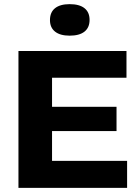

<svg xmlns="http://www.w3.org/2000/svg" viewBox="-20 -906 672 926"><path d="M69 0V-660H231V0ZM186 0V-130H593V0ZM186 -274V-391H542V-274ZM186 -531V-660H590V-531ZM316 -734Q270 -734 245.5 -753.5Q221 -773 221 -809Q221 -847 245.5 -866.5Q270 -886 316 -886Q363 -886 387.5 -866.5Q412 -847 412 -810Q412 -773 387.5 -753.5Q363 -734 316 -734Z"/></svg>

Font: Bricolage Grotesque ExtraBold
Style: Regular
Weight: 800
Designer: Mathieu Triay
Foundry: Atelier Triay
Version: Version 1.001;gftools[0.9.33.dev8+g029e19f]